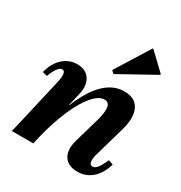

<svg xmlns="http://www.w3.org/2000/svg" viewBox="-186 -925 1011 1072"><g transform="rotate(30 319.5 -389.0)"><path d="M37 0 121 -363Q138 -439 109 -439Q81 -439 52 -364L22 -372Q38 -435 77 -470.5Q116 -506 168 -506Q223 -506 248.5 -468Q274 -430 260 -368L240 -284H242Q332 -506 471 -506Q542 -506 567 -455.5Q592 -405 567 -317L513 -129Q502 -94 505.5 -73.5Q509 -53 525 -53Q541 -53 555 -70.5Q569 -88 588 -130L618 -119Q600 -56 560.5 -21Q521 14 467 14Q405 14 380 -25.5Q355 -65 374 -132L420 -292Q454 -411 398 -411Q362 -411 323 -365.5Q284 -320 248.5 -238.5Q213 -157 186 -48L175 0ZM369 -559 352 -575 487 -792H492L598 -691V-686Z"/></g></svg>

Font: Platypi SemiBold
Style: Italic
Weight: 600
Italic angle: -13°
Designer: David Sargent
Foundry: Bolt Cutter Type
Version: Version 1.200; ttfautohint (v1.8.4.7-5d5b)